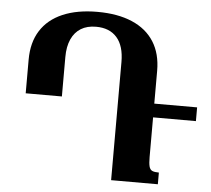

<svg xmlns="http://www.w3.org/2000/svg" viewBox="-52 -780 916 835"><g transform="rotate(5 406.5 -362.0)"><path d="M60 -344V-491Q60 -566 93 -618Q126 -670 189 -697Q252 -724 340 -724Q429 -724 492 -697Q555 -670 588 -618Q621 -566 621 -491V-114Q621 -88 624.5 -74Q628 -60 638 -55.5Q648 -51 667 -51V0H463V-516Q463 -586 431 -622.5Q399 -659 340 -659Q301 -659 274 -642.5Q247 -626 232.5 -594Q218 -562 218 -516V-344ZM611 -288V-348H808V-288Z"/></g></svg>

Font: Noto Serif Armenian
Style: Bold
Weight: 700
Version: Version 2.007